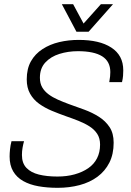

<svg xmlns="http://www.w3.org/2000/svg" viewBox="-20 -888 629 919"><path d="M256 11Q206 11 164 3.5Q122 -4 91 -21.5Q60 -39 43 -68Q26 -97 26 -139Q26 -154 28 -173.5Q30 -193 35 -212H95Q91 -198 88 -181Q85 -164 85 -146Q85 -107 106.5 -84.5Q128 -62 166 -52.5Q204 -43 255 -43Q300 -43 337.5 -53.5Q375 -64 402.5 -83Q430 -102 444.5 -130.5Q459 -159 459 -196Q459 -226 445.5 -247Q432 -268 408.5 -283Q385 -298 356 -309.5Q327 -321 295 -332Q261 -344 227.5 -358Q194 -372 167 -391.5Q140 -411 124 -439.5Q108 -468 108 -508Q108 -559 128 -594.5Q148 -630 183.5 -653Q219 -676 263.5 -686.5Q308 -697 357 -697Q406 -697 445 -688Q484 -679 512.5 -660.5Q541 -642 555.5 -615Q570 -588 570 -551Q570 -539 569 -525.5Q568 -512 564 -495H503Q506 -511 507 -522.5Q508 -534 508 -543Q508 -594 469 -618.5Q430 -643 353 -643Q306 -643 264.5 -630Q223 -617 197 -589Q171 -561 171 -516Q171 -489 182 -470Q193 -451 212.5 -436.5Q232 -422 257 -411Q282 -400 309 -390Q346 -377 384 -363Q422 -349 453.5 -329Q485 -309 504.5 -279.5Q524 -250 524 -205Q524 -150 503.5 -109.5Q483 -69 446.5 -42Q410 -15 361 -2Q312 11 256 11ZM521 -868 404 -736H346L276 -868H330L392 -753H360L463 -868Z"/></svg>

Font: Archivo SemiCondensed ExtraLight
Style: Italic
Weight: 250
Width: 4
Italic angle: -10°
Designer: Hector Gatti
Foundry: Omnibus-Type
Version: Version 2.001